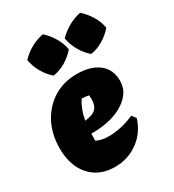

<svg xmlns="http://www.w3.org/2000/svg" viewBox="-189 -882 909 1003"><g transform="rotate(-30 265.5 -380.5)"><path d="M208 14Q115 14 60 -47.5Q5 -109 5 -214Q5 -299 39.5 -365Q74 -431 135 -469Q196 -507 275 -507Q359 -507 407 -469.5Q455 -432 455 -364Q455 -322 432 -290.5Q409 -259 370.5 -238Q332 -217 284.5 -207.5Q237 -198 187 -199Q186 -182 186 -163Q186 -159 186 -157Q215 -141 262 -141Q295 -141 334.5 -149.5Q374 -158 414 -176L433 -151Q410 -76 349 -31Q288 14 208 14ZM278 -356Q278 -367 277 -378Q257 -382 235 -383Q219 -359 209 -333Q199 -307 193 -273Q241 -279 259.5 -297.5Q278 -316 278 -356ZM227 -775Q257 -748 278 -712.5Q299 -677 305 -639Q280 -609 243 -587Q206 -565 168 -560Q139 -584 117.5 -621Q96 -658 89 -699Q115 -727 151 -747.5Q187 -768 227 -775ZM452 -775Q482 -748 503.5 -712.5Q525 -677 531 -639Q506 -609 469.5 -587Q433 -565 394 -560Q365 -584 343.5 -621Q322 -658 315 -699Q342 -727 378 -747.5Q414 -768 452 -775Z"/></g></svg>

Font: Piazzolla Black
Style: Italic
Weight: 900
Italic angle: -11.3°
Designer: Juan Pablo del Peral
Foundry: Huerta Tipografica
Version: Version 1.330